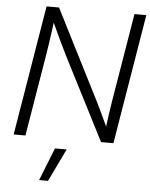

<svg xmlns="http://www.w3.org/2000/svg" viewBox="-63 -779 837 1071"><g transform="rotate(5 356.0 -243.5)"><path d="M33.2 0 153.8 -727.5H223.6L477.1 -227.5Q490.2 -202.1 507.8 -164.6Q525.4 -127 543 -88.9Q547.9 -126 553.7 -166.3Q559.6 -206.5 563.5 -230.5L646 -727.5H712.4L591.8 0H522.5L285.2 -464.4Q271 -492.2 249.5 -537.6Q228 -583 201.7 -640.1Q193.8 -581.1 187.3 -537.1Q180.7 -493.2 176.3 -464.8L99.1 0ZM196.8 241.2 269.5 57.6H335L246.6 241.2Z"/></g></svg>

Font: Inter Display Light
Style: Italic
Weight: 300
Italic angle: -9.39999°
Designer: Rasmus Andersson
Foundry: rsms
Version: Version 4.000;git-a52131595